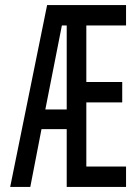

<svg xmlns="http://www.w3.org/2000/svg" viewBox="-20 -734 540 754"><path d="M319 -634V-412H460V-332H319V-80H475V0H242V-227H143L99 0H20L165 -714H475V-634ZM242 -304V-634H223L158 -304Z"/></svg>

Font: Noto Sans Mono UI Cond
Style: Regular
Weight: 400
Width: 3
Monospace: yes
Designer: Monotype Design team
Foundry: Monotype Imaging Inc.
Version: Version 1.000